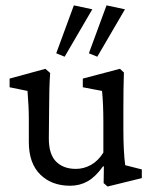

<svg xmlns="http://www.w3.org/2000/svg" viewBox="-20 -681 570 712"><path d="M340.8 -470.7 309.6 -483.4 375 -661.1 443.4 -646.5ZM219.7 -470.7 188.5 -483.4 253.9 -661.1 322.3 -646.5ZM444.3 -68.4 505.9 -52.7V-20.5L378.9 10.7L364.3 -2L365.2 -63.5L362.3 -64.5Q334.5 -25.4 305.2 -8.8Q275.9 7.8 240.2 7.8Q171.4 7.8 129.2 -33.9Q86.9 -75.7 86.9 -154.3V-238.3Q86.9 -285.2 82 -343.8L15.6 -357.4V-389.6L148.4 -425.8L166 -410.2Q162.1 -356.9 162.1 -274.4L161.1 -167Q161.1 -108.9 188 -81.8Q214.8 -54.7 261.7 -54.7Q290.5 -54.7 317.1 -69.3Q343.8 -84 363.3 -115.2V-228.5Q363.3 -296.4 358.4 -343.8L287.1 -357.4V-389.6L424.8 -425.8L439.5 -412.1Q437.5 -357.4 437.5 -273.4V-204.1Q437.5 -118.7 444.3 -68.4Z"/></svg>

Font: Crimson Pro
Style: Regular
Weight: 400
Designer: Jacques Le Bailly
Foundry: Baron von Fonthausen
Version: Version 1.003